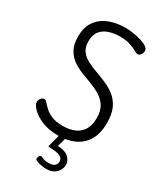

<svg xmlns="http://www.w3.org/2000/svg" viewBox="-230 -821 954 1118"><g transform="rotate(30 247.0 -261.5)"><path d="M241 7Q177 7 131 -12.5Q85 -32 60.5 -57.5Q36 -83 36 -101Q36 -109 40.5 -118Q45 -127 52 -132.5Q59 -138 66 -138Q76 -138 86.5 -125.5Q97 -113 114.5 -96.5Q132 -80 161 -67.5Q190 -55 237 -55Q284 -55 317.5 -70.5Q351 -86 368.5 -116.5Q386 -147 386 -193Q386 -241 368 -270.5Q350 -300 320.5 -318.5Q291 -337 256 -350.5Q221 -364 185.5 -377.5Q150 -391 120.5 -411.5Q91 -432 72.5 -465.5Q54 -499 54 -551Q54 -606 74 -641Q94 -676 125.5 -696Q157 -716 194 -724.5Q231 -733 266 -733Q294 -733 323.5 -728.5Q353 -724 378 -716Q403 -708 418.5 -697Q434 -686 434 -672Q434 -665 430.5 -656.5Q427 -648 421 -641.5Q415 -635 405 -635Q396 -635 380 -644.5Q364 -654 336.5 -663.5Q309 -673 265 -673Q229 -673 195.5 -662.5Q162 -652 141 -627Q120 -602 120 -557Q120 -517 138.5 -492.5Q157 -468 186.5 -453Q216 -438 251 -425.5Q286 -413 321.5 -397.5Q357 -382 386.5 -358.5Q416 -335 434 -297Q452 -259 452 -199Q452 -128 425 -82.5Q398 -37 350.5 -15Q303 7 241 7ZM278 210Q264 210 246 207Q228 204 214 198.5Q200 193 200 184Q200 181 202 175Q204 169 207.5 164.5Q211 160 216 160Q222 160 234.5 166.5Q247 173 272 173Q301 173 313 162Q325 151 325 135Q325 114 308 104.5Q291 95 262 93L224 90L250 -9H290L271 60Q322 62 344.5 83.5Q367 105 367 133Q367 150 357.5 168Q348 186 328 198Q308 210 278 210Z"/></g></svg>

Font: Dosis ExtraLight
Style: Regular
Weight: 400
Version: Version 3.001; ttfautohint (v1.8.2)